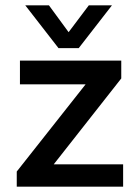

<svg xmlns="http://www.w3.org/2000/svg" viewBox="-20 -702 527 722"><path d="M200 -521 75 -682H164L238 -581L314 -682H401L276 -521ZM43 0V-57L302 -385H55V-474H436V-407L182 -84H443V0Z"/></svg>

Font: Kanit
Style: Regular
Weight: 400
Designer: Katatrad Team
Foundry: CadsonDemak
Version: Version 2.000; ttfautohint (v1.8.3)